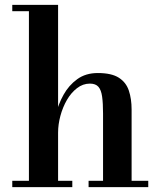

<svg xmlns="http://www.w3.org/2000/svg" viewBox="-20 -770 660 790"><path d="M30.5 0V-26H99V-724H30.5V-750H219V-26H277.5V0ZM344.5 0V-26H404V-303Q404 -345 400.2 -372.2Q396.5 -399.5 385 -412.8Q373.5 -426 350 -426Q321 -426 296.8 -407.2Q272.5 -388.5 255.2 -358.5Q238 -328.5 228.5 -293.2Q219 -258 219 -224L200 -223Q200 -257 210 -299.2Q220 -341.5 241.5 -380.2Q263 -419 297.8 -444.2Q332.5 -469.5 382.5 -469.5Q439 -469.5 469 -450.2Q499 -431 510.2 -397Q521.5 -363 521.5 -319.5V-26H590V0Z"/></svg>

Font: Bodoni Moda 9pt SemiBold
Style: Regular
Weight: 600
Designer: Owen Earl
Foundry: indestructible type
Version: Version 2.005